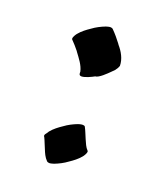

<svg xmlns="http://www.w3.org/2000/svg" viewBox="-92 -600 485 567"><g transform="rotate(20 151.0 -316.5)"><path d="M198 -498C189 -510 179 -522 168 -533C166 -535 163 -536 160 -536C155 -536 150 -534 146 -533C133 -528 119 -521 107 -512C95 -504 83 -495 74 -484C72 -482 65 -472 65 -466C65 -465 65 -464 66 -463C74 -455 82 -446 90 -436L92 -433C103 -418 117 -401 121 -382V-378C121 -372 124 -370 129 -370C140 -370 160 -380 167 -384C178 -384 199 -405 207 -413L216 -422C220 -427 223 -432 225 -438C225 -460 213 -480 200 -495ZM204 -200C199 -211 195 -223 189 -234C188 -236 185 -237 182 -237C176 -237 170 -235 167 -234C154 -229 140 -222 128 -213C116 -205 104 -196 95 -185C93 -183 93 -182 93 -182C93 -182 91 -179 91 -179C88 -175 85 -172 85 -168C85 -167 86 -165 87 -164C92 -154 96 -142 101 -131C105 -121 110 -109 119 -100C121 -98 124 -97 127 -97C132 -97 137 -99 141 -100C154 -105 168 -112 180 -121C192 -129 204 -138 213 -149C215 -151 222 -161 222 -167C222 -168 222 -169 221 -170C213 -178 209 -189 204 -200Z"/></g></svg>

Font: Petaluma Script
Style: Regular
Weight: 400
Designer: Daniel Spreadbury
Foundry: Steinberg Media Technologies GmbH
Version: Version 1.10